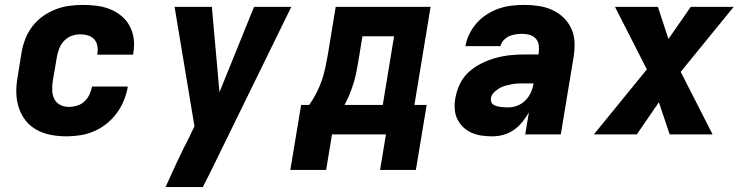

<svg xmlns="http://www.w3.org/2000/svg" viewBox="-20 -548 3040 783"><path d="M251 8Q218 8 187 2Q156 -4 129.5 -18.5Q103 -33 84.5 -56.5Q66 -80 56.5 -109.5Q47 -139 46.5 -171Q46 -203 52 -235L68 -335Q73 -363 83.5 -390Q94 -417 112 -440.5Q130 -464 154.5 -481.5Q179 -499 206 -509.5Q233 -520 261 -524Q289 -528 317 -528Q346 -528 374 -524.5Q402 -521 427.5 -511Q453 -501 474 -484Q495 -467 508 -443.5Q521 -420 525 -392Q529 -364 524 -335L523 -325H377V-329Q380 -345 377 -361Q374 -377 364 -388Q354 -399 338.5 -403.5Q323 -408 307 -408Q289 -408 271.5 -401.5Q254 -395 241 -381Q228 -367 221.5 -350Q215 -333 212 -316L195 -216Q192 -197 193 -178Q194 -159 202 -143.5Q210 -128 226 -120Q242 -112 261 -112Q277 -112 294 -117Q311 -122 324 -134Q337 -146 344.5 -162Q352 -178 355 -194V-195H501V-193Q496 -165 485 -138Q474 -111 456 -86.5Q438 -62 414 -43Q390 -24 363 -12.5Q336 -1 307.5 3.5Q279 8 251 8Z M807 215H655Q678 164 701.5 113.5Q725 63 751 13L773 -33L692 -520H844L875 -172L1016 -520H1168L837 156Z M1164 145 1208 -120H1241Q1257 -143 1270 -168Q1283 -193 1292 -219Q1301 -245 1306.5 -271.5Q1312 -298 1317 -325L1349 -520H1736L1670 -120H1720L1676 145H1530L1554 0H1334L1310 145ZM1541 -120 1587 -400H1458L1443 -308Q1439 -284 1434.5 -260Q1430 -236 1423 -212.5Q1416 -189 1406.5 -165.5Q1397 -142 1385 -120Z M1989 8Q1966 8 1944.5 5Q1923 2 1903.5 -6.5Q1884 -15 1869 -29.5Q1854 -44 1845 -62.5Q1836 -81 1834.5 -103Q1833 -125 1837 -148Q1842 -177 1855.5 -205.5Q1869 -234 1892.5 -255Q1916 -276 1944.5 -290Q1973 -304 2002.5 -312Q2032 -320 2061.5 -323Q2091 -326 2120 -326H2176L2177 -333Q2179 -349 2177 -364.5Q2175 -380 2164.5 -391Q2154 -402 2139.5 -406Q2125 -410 2109 -410Q2096 -410 2082.5 -408Q2069 -406 2056.5 -400.5Q2044 -395 2034 -384Q2024 -373 2021 -360H1878Q1882 -385 1894.5 -410Q1907 -435 1925 -455Q1943 -475 1966.5 -490Q1990 -505 2015.5 -513.5Q2041 -522 2067 -525Q2093 -528 2118 -528Q2148 -528 2177.5 -523.5Q2207 -519 2233 -507Q2259 -495 2279 -475.5Q2299 -456 2310.5 -430Q2322 -404 2323 -374Q2324 -344 2319 -314L2267 0H2122L2137 -90Q2126 -70 2110.5 -51Q2095 -32 2076 -18.5Q2057 -5 2034 1.5Q2011 8 1989 8ZM2052 -110Q2071 -110 2089.5 -117Q2108 -124 2122.5 -138.5Q2137 -153 2145 -171Q2153 -189 2156 -208H2120Q2107 -208 2094 -207.5Q2081 -207 2067.5 -204.5Q2054 -202 2041 -198.5Q2028 -195 2016 -188Q2004 -181 1994 -170.5Q1984 -160 1982 -147Q1981 -139 1983.5 -132Q1986 -125 1992.5 -121Q1999 -117 2006 -115Q2013 -113 2021 -112Q2029 -111 2036.5 -110.5Q2044 -110 2052 -110Z M2402 0 2618 -265 2488 -520H2663L2706 -389L2797 -520H2972L2756 -255L2886 0H2711L2667 -131L2577 0Z"/></svg>

Font: Iosevka Heavy Extended Oblique
Style: Regular
Weight: 900
Width: 7
Italic angle: -9°
Monospace: yes
Designer: Belleve Invis
Foundry: Belleve Invis
Version: Version 32.5.0; ttfautohint (v1.8.4)